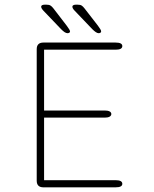

<svg xmlns="http://www.w3.org/2000/svg" viewBox="-20 -801 659 821"><path d="M503 -604Q503 -588.5 474.5 -588.5H168.5V-328.5H427.5Q441.5 -328.5 448.8 -324.5Q456 -320.5 456 -313.5Q456 -306.5 448.8 -302.2Q441.5 -298 427.5 -298H168.5V-30.5H474.5Q503 -30.5 503 -15Q503 0 474.5 0H165.5Q137 0 137 -28.5V-590.5Q137 -619 165.5 -619H474.5Q503 -619 503 -604ZM269.5 -659Q263 -659 256.2 -663.5Q249.5 -668 241 -676.5L165 -756Q160 -761.5 158 -765.5Q156 -769.5 156 -772.5Q156 -777 160.5 -779Q165 -781 171 -781H179Q190 -781 196 -777.2Q202 -773.5 208.5 -765L265 -691.5Q279.5 -672.5 279.5 -666.5Q279.5 -662.5 275.8 -660.8Q272 -659 269.5 -659ZM402.5 -659Q396.5 -659 389.8 -663.5Q383 -668 374.5 -676.5L298.5 -756Q289.5 -765.5 289.5 -772.5Q289.5 -777 294 -779Q298.5 -781 304 -781H312Q323.5 -781 329.2 -777.2Q335 -773.5 341.5 -765L398.5 -691.5Q405.5 -682 409 -676.2Q412.5 -670.5 412.5 -666.5Q412.5 -662.5 408.8 -660.8Q405 -659 402.5 -659Z"/></svg>

Font: Sono ExtraLight
Style: Regular
Weight: 200
Designer: Tyler Finck
Foundry: Tyler Finck
Version: Version 2.112